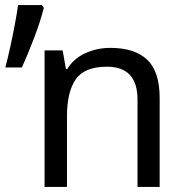

<svg xmlns="http://www.w3.org/2000/svg" viewBox="-20 -734 728 754"><path d="M413 -546Q509 -546 558 -499.5Q607 -453 607 -349V0H520V-343Q520 -472 400 -472Q311 -472 277 -422Q243 -372 243 -278V0H155V-536H226L239 -463H244Q270 -505 316 -525.5Q362 -546 413 -546ZM145 -714 152 -703Q139 -651 114.5 -586.5Q90 -522 66 -469H1Q11 -507 20.5 -550.5Q30 -594 38 -636.5Q46 -679 51 -714Z"/></svg>

Font: Noto IKEA Latin
Style: Regular
Weight: 400
Designer: Monotype Design Team
Foundry: Monotype Imaging Inc.
Version: Version 1.0